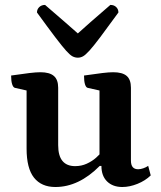

<svg xmlns="http://www.w3.org/2000/svg" viewBox="-20 -737 646 769"><path d="M201.9 12Q145.8 12 116.1 -25.5Q86.5 -63 86.5 -141.7V-385.5L104.6 -370.5L39.9 -385.1Q32.9 -386.6 28.7 -399.4Q24.5 -412.1 24.5 -434.5Q71 -441.4 98 -444.5Q124.9 -447.7 141.9 -447.7Q178.3 -447.7 195.6 -432.9Q213 -418.1 213 -385.6V-155.9Q213 -113.2 230.2 -92.4Q247.4 -71.6 280.9 -71.6Q306.1 -71.6 327.3 -81.3Q348.6 -91 364.8 -105.3Q381.1 -119.7 390.9 -133.3L378.5 -108.2V-385.5L396.6 -370.5L331.4 -385.1Q324.4 -386.6 320.4 -399.4Q316.5 -412.1 316.5 -434.5Q363.1 -441.4 390 -444.5Q416.9 -447.7 433.3 -447.7Q470.3 -447.7 487.4 -432.9Q504.4 -418.1 504.4 -385.6V-94.1Q504.4 -76.2 511.7 -67.6Q519 -59.1 533.3 -59.1Q543 -59.1 554.1 -63Q565.3 -66.9 573.5 -72.7L583.7 -34.4Q561.8 -13.2 530.5 -0.6Q499.2 12 469.9 12Q431.7 12 408.9 -10.3Q386.2 -32.6 386.2 -72.4H379.4Q295.6 12 201.9 12ZM291.8 -506Q280.6 -506 270.6 -511.2Q260.6 -516.4 244.8 -533.9Q229 -551.5 201.4 -587.8Q173.8 -624.1 128.1 -687Q128.1 -700 137.3 -708.7Q146.4 -717.3 160.5 -717.3Q207.5 -676.7 239.5 -649Q271.5 -621.4 291.8 -603.1Q311.5 -621.4 343.2 -649Q375 -676.7 422 -717.3Q436.6 -717.3 445.4 -708.7Q454.3 -700 454.3 -687Q408.6 -624.1 381.3 -587.8Q354 -551.5 337.9 -533.9Q321.9 -516.4 312.1 -511.2Q302.4 -506 291.8 -506Z"/></svg>

Font: Pitagon Serif
Style: Regular
Weight: 400
Designer: Travis Tran
Foundry: Pitagon
Version: Version 1.000;gftools[0.9.26]